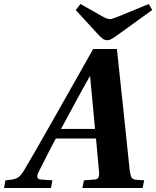

<svg xmlns="http://www.w3.org/2000/svg" viewBox="-44 -936 778 956"><path d="M259.8 -293.9H429.2L404.8 -555.2H402.8Q392.1 -538.1 335.9 -434.8Q279.8 -331.5 259.8 -293.9ZM-23.9 0 -17.1 -38.1 9.8 -41Q32.7 -43.5 46.6 -53Q60.5 -62.5 75.2 -86.9Q109.9 -144 226.1 -349.1L419.9 -691.9H538.1L571.8 -375Q575.7 -338.4 586.9 -230.5Q598.1 -122.6 602.1 -85.9Q605.5 -62.5 611.1 -52.5Q616.7 -42.5 632.8 -41L673.8 -38.1L666 0H366.2L374 -38.1L425.8 -42Q440.4 -42.5 445.6 -51.5Q450.7 -60.5 449.2 -79.1L434.1 -246.1H233.9Q215.3 -212.4 185.5 -153.3Q155.8 -94.2 147.9 -79.1Q130.4 -43.5 161.1 -42L216.8 -38.1L210 0ZM333 -886.2 356.9 -916 462.9 -856Q488.8 -840.8 503.9 -840.8Q513.7 -840.8 545.9 -854L696.8 -916L713.9 -886.2L542 -762.2Q512.7 -740.7 501 -737.3Q495.1 -735.8 490.2 -735.8Q478 -735.8 468 -742.9Q458 -750 444.8 -764.2Z"/></svg>

Font: Linguistics Pro
Style: Bold Italic
Weight: 700
Italic angle: -12°
Designer: Stefan Peev, Context Ltd
Foundry: Stefan Peev, Context Ltd
Version: Version 001.000